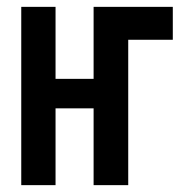

<svg xmlns="http://www.w3.org/2000/svg" viewBox="-20 -540 540 560"><path d="M42 0V-520H142V-310H253V-520H484V-424H354V0H253V-224H142V0Z"/></svg>

Font: Iosevka Term Curly
Style: Bold
Weight: 700
Designer: Belleve Invis
Foundry: Belleve Invis
Version: Version 32.3.0